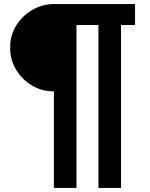

<svg xmlns="http://www.w3.org/2000/svg" viewBox="-20 -720 739 944"><path d="M245 -271Q187 -270 137.5 -299.5Q88 -329 58.5 -378.5Q29 -428 30 -486Q29 -544 58.5 -592.5Q88 -641 137.5 -670.5Q187 -700 245 -700H644V-597H575V204H464V-597H356V204H245Z"/></svg>

Font: Haskoy SemiBold
Style: Regular
Weight: 600
Designer: Ertekin Erdin
Foundry: Ertekin Erdin
Version: Version 1.500; ttfautohint (v1.8.3)